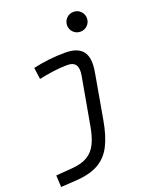

<svg xmlns="http://www.w3.org/2000/svg" viewBox="-175 -840 936 1171"><g transform="rotate(-20 293.0 -255.0)"><path d="M13.7 234.4 9.8 158.2 117.2 149.9Q179.2 145 216.8 122.1Q254.4 99.1 275.4 56.6Q296.4 14.2 307.6 -49.8L363.3 -361.3Q379.4 -451.7 304.7 -451.7Q258.3 -451.7 210.7 -445.1Q163.1 -438.5 118.2 -428.7L107.9 -503.9Q156.2 -515.1 209.7 -521.2Q263.2 -527.3 316.9 -527.3Q398.4 -527.3 430.4 -484.9Q462.4 -442.4 446.8 -354.5L395 -60.5Q378.4 34.7 347.2 96.7Q315.9 158.7 259.5 190.9Q203.1 223.1 109.9 228.5ZM449.2 -615.2Q422.4 -615.2 403.6 -633.8Q384.8 -652.3 384.8 -679.2Q384.8 -706.1 403.6 -724.9Q422.4 -743.7 449.2 -743.7Q476.1 -743.7 494.9 -724.9Q513.7 -706.1 513.7 -679.2Q513.7 -652.3 494.9 -633.8Q476.1 -615.2 449.2 -615.2Z"/></g></svg>

Font: Cascadia Code NF SemiLight
Style: Italic
Weight: 350
Italic angle: -10°
Monospace: yes
Designer: Aaron Bell
Foundry: Saja Typeworks
Version: Version 2404.023; ttfautohint (v1.8.4)